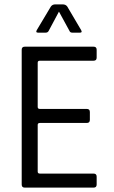

<svg xmlns="http://www.w3.org/2000/svg" viewBox="-20 -856 520 876"><path d="M345 -707H310Q300 -707 297 -715L249 -803L202 -715Q198 -707 188 -707H154Q141 -707 148 -719L212 -826Q219 -836 232 -836H266Q280 -836 287 -826L350 -719Q357 -707 345 -707ZM407 0H93Q79 0 79 -14V-629Q79 -643 93 -643H407Q421 -643 421 -629V-593Q421 -579 407 -579H162Q152 -579 152 -570V-368Q152 -359 162 -359H376Q390 -359 390 -345V-309Q390 -295 376 -295H162Q152 -295 152 -286V-73Q152 -64 162 -64H407Q421 -64 421 -50V-14Q421 0 407 0Z"/></svg>

Font: Rajdhani Medium
Style: Regular
Weight: 500
Designer: Satya Rajpurohit, Jyotish Sonowal
Foundry: Indian Type Foundry
Version: Version 1.201 February 1, 2022